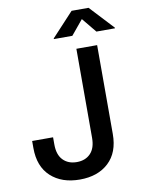

<svg xmlns="http://www.w3.org/2000/svg" viewBox="-101 -1014 820 1094"><g transform="rotate(-10 308.5 -467.5)"><path d="M271.5 9.8Q167 9.8 104 -48.1Q41 -106 41 -213.4V-253.9H162.1V-212.4Q162.1 -152.8 191.9 -122.1Q221.7 -91.3 271.5 -91.3Q321.3 -91.3 350.8 -122.1Q380.4 -152.8 380.4 -212.4V-727.5H500.5V-213.4Q500.5 -106.4 438.2 -48.3Q376 9.8 271.5 9.8ZM370.6 -804.2H263.7V-808.1L391.1 -945.3H489.3L617.2 -808.1V-804.2H509.8L440.4 -888.7Z"/></g></svg>

Font: Inter Cardless
Style: Medium
Weight: 500
Designer: Rasmus Andersson
Foundry: rsms
Version: Version 4.001;git-9221beed3